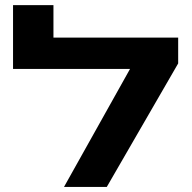

<svg xmlns="http://www.w3.org/2000/svg" viewBox="-20 -734 754 754"><path d="M679.7 -484.9 399.4 0H231.4L490.7 -463.4H31.2V-713.9H189.9V-586.4H679.7Z"/></svg>

Font: Heebo ExtraBold
Style: Regular
Weight: 800
Designer: Oded Ezer
Foundry: Meir Sadan
Version: Version 2.001; ttfautohint (v1.5.14-ce02) -l 8 -r 50 -G 200 